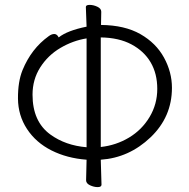

<svg xmlns="http://www.w3.org/2000/svg" viewBox="-20 -745 773 785"><path d="M332 -8 334 -92Q254 -98 190.5 -130Q127 -162 90.5 -217.5Q54 -273 53.5 -342Q53 -411 72 -458Q108 -546 179 -597Q191 -606 202 -606Q213 -606 220 -592Q255 -620 334 -636Q331 -708 331 -716.5Q331 -725 346.5 -725Q362 -725 378 -717.5Q394 -710 394 -697L393 -643Q490 -642 554 -605.5Q618 -569 650.5 -509.5Q683 -450 683 -386Q683 -267 595.5 -183.5Q508 -100 392 -92L395 10Q395 20 379.5 20Q364 20 348 12.5Q332 5 332 -8ZM392 -144Q455 -151 507.5 -182.5Q560 -214 591.5 -266.5Q623 -319 623 -381.5Q623 -444 596 -490Q569 -536 517.5 -563.5Q466 -591 392 -592ZM334 -588Q278 -579 227 -549Q176 -519 144.5 -469.5Q113 -420 113 -358Q113 -248 186 -195Q248 -150 334 -143Z"/></svg>

Font: LXGW WenKai Light
Style: Regular
Weight: 300
Designer: LXGW / Fontworks Inc.
Foundry: LXGW / Fontworks Inc.
Version: Version 1.501; October 10, 2024